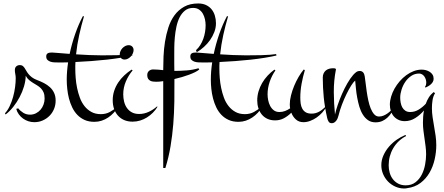

<svg xmlns="http://www.w3.org/2000/svg" viewBox="-20 -680 2535 1097"><path d="M297.9 -105Q297.9 -79.6 288.6 -57.1Q279.3 -34.7 262.7 -18.1Q246.1 -1.5 223.9 8.3Q201.7 18.1 175.8 18.1Q158.7 18.1 142.1 12.7Q125.5 7.3 111.6 -2.7Q97.7 -12.7 87.4 -26.9Q77.1 -41 72.8 -58.1L84 -61Q96.7 -45.4 113.5 -35.2Q130.4 -24.9 151.9 -24.9Q169.9 -24.9 185.3 -32.7Q200.7 -40.5 211.7 -53.2Q222.7 -65.9 228.8 -82.8Q234.9 -99.6 234.9 -117.2Q234.9 -138.2 229 -152.1Q223.1 -166 213.6 -175.5Q204.1 -185.1 192.4 -192.1Q180.7 -199.2 168.7 -206.5Q156.7 -213.9 145.8 -223.1Q134.8 -232.4 127 -247.1Q126.5 -218.3 117.2 -186.5Q107.9 -154.8 92 -125Q76.2 -95.2 55.7 -69.3Q35.2 -43.5 12.2 -25.9L8.3 -32.7Q23.9 -49.3 35.6 -74.2Q47.4 -99.1 54.9 -126.7Q62.5 -154.3 66.2 -182.1Q69.8 -210 69.8 -232.9Q69.8 -245.1 67.4 -256.8Q64.9 -268.6 64.9 -279.8Q64.9 -293.5 73 -300.8Q81.1 -308.1 93.8 -308.1Q103.5 -308.1 109.4 -303.7Q115.2 -299.3 120.1 -292.2Q125 -285.2 129.9 -276.1Q134.8 -267.1 142.3 -257.6Q149.9 -248 161.4 -239Q172.9 -230 190.9 -223.1Q211.9 -215.3 231.2 -205.3Q250.5 -195.3 265.4 -181.6Q280.3 -168 289.1 -149.2Q297.9 -130.4 297.9 -105Z M655.3 -69.8Q644.5 -51.8 630.1 -36.1Q615.7 -20.5 598.4 -8.8Q581.1 2.9 561 9.5Q541 16.1 519.5 16.1Q487.8 16.1 463.6 5.4Q439.5 -5.4 421.9 -23.7Q404.3 -42 392.6 -66.4Q380.9 -90.8 374 -117.4Q367.2 -144 364.3 -171.9Q361.3 -199.7 361.3 -225.1Q361.3 -248.5 363.3 -273.2Q365.2 -297.9 369.1 -323.7Q354 -323.2 339.6 -323.2Q325.2 -323.2 311 -323.2Q301.8 -323.2 290 -323.7Q278.3 -324.2 268.1 -327.6Q257.8 -331.1 251 -337.9Q244.1 -344.7 244.1 -357.9Q244.1 -365.2 246.8 -369.6Q249.5 -374 254.2 -376.2Q258.8 -378.4 264.9 -379.2Q271 -379.9 277.3 -379.9Q284.7 -379.9 312 -377.4Q339.4 -375 377.9 -372.1Q390.1 -429.7 409.4 -485.4Q428.7 -541 453.1 -586.9H460Q444.3 -533.7 432.4 -479.5Q420.4 -425.3 414.6 -369.6Q450.2 -367.2 488 -365.5Q525.9 -363.8 562 -363.8Q615.2 -363.8 648.4 -364.7Q681.6 -365.7 700.7 -367.2Q723.1 -369.1 734.4 -371.1L736.3 -362.8Q707 -356 669.4 -349.9Q631.8 -343.8 589.4 -339.1Q546.9 -334.5 501.5 -331.1Q456.1 -327.6 411.1 -325.7Q410.2 -315.9 410.2 -305.9Q410.2 -295.9 410.2 -286.1Q410.2 -262.7 412.4 -234.4Q414.6 -206.1 420.4 -177.5Q426.3 -148.9 436.3 -121.8Q446.3 -94.7 462.6 -74Q479 -53.2 502 -40.5Q524.9 -27.8 556.2 -27.8Q585 -27.8 608.2 -40.5Q631.3 -53.2 652.3 -71.8Z M743.2 -394Q743.2 -384.3 738.8 -374.5Q734.4 -364.7 727.3 -357.2Q720.2 -349.6 710.9 -344.7Q701.7 -339.8 691.9 -339.8Q679.2 -339.8 671.6 -348.1Q664.1 -356.4 664.1 -369.1Q664.1 -378.9 668.5 -388.4Q672.9 -397.9 679.9 -405.3Q687 -412.6 696 -417.2Q705.1 -421.9 714.8 -421.9Q727.5 -421.9 735.4 -414.1Q743.2 -406.2 743.2 -394ZM879.9 -69.8Q868.7 -51.3 853.3 -35.9Q837.9 -20.5 819.6 -9Q801.3 2.4 780.5 8.8Q759.8 15.1 737.8 15.1Q710.4 15.1 689.2 5.9Q668 -3.4 653.6 -19.8Q639.2 -36.1 631.6 -58.3Q624 -80.6 624 -106.9Q624 -135.3 632.3 -160.6Q640.6 -186 655.3 -208.3Q669.9 -230.5 689.7 -249Q709.5 -267.6 731.9 -282.2L737.8 -277.8Q713.9 -249.5 699 -214.4Q684.1 -179.2 684.1 -141.1Q684.1 -119.1 689.2 -98.9Q694.3 -78.6 705.3 -63Q716.3 -47.4 733.4 -38.1Q750.5 -28.8 774.9 -28.8Q803.7 -28.8 829.8 -41Q856 -53.2 877 -71.8Z M1118.7 -283.2Q1109.9 -275.4 1094.7 -267.8Q1079.6 -260.3 1060.5 -253.2Q1041.5 -246.1 1019.8 -239.7Q998 -233.4 976.6 -228.5Q977.1 -164.1 976.1 -99.6Q975.1 -35.2 970 29.1Q964.8 93.3 954.3 156.2Q943.8 219.2 924.8 279.8H912.6V-216.3Q900.4 -214.4 890.1 -213.6Q879.9 -212.9 872.1 -212.9Q862.3 -212.9 853.3 -214.1Q844.2 -215.3 837.2 -219.5Q830.1 -223.6 825.7 -231Q821.3 -238.3 821.3 -251Q821.3 -266.1 831.1 -274.7Q840.8 -283.2 855 -283.2Q869.1 -283.2 883.5 -282Q897.9 -280.8 912.6 -279.3V-280.8Q912.6 -315.4 914.3 -357.2Q916 -398.9 922.6 -440.9Q929.2 -482.9 941.9 -522.5Q954.6 -562 976.8 -592.5Q999 -623 1032.2 -641.6Q1065.4 -660.2 1112.8 -660.2Q1137.7 -660.2 1156.7 -651.4Q1175.8 -642.6 1188.5 -627.2Q1201.2 -611.8 1207.5 -591.1Q1213.9 -570.3 1213.9 -546.9Q1213.9 -521.5 1204.6 -497.1Q1195.3 -472.7 1180.2 -451.2Q1165 -429.7 1145.3 -411.9Q1125.5 -394 1104.5 -381.8L1099.6 -393.1Q1113.8 -405.8 1124.3 -422.6Q1134.8 -439.5 1141.6 -458.5Q1148.4 -477.5 1151.6 -497.3Q1154.8 -517.1 1154.8 -536.1Q1154.8 -552.7 1150.9 -570.3Q1147 -587.9 1138.7 -602.3Q1130.4 -616.7 1116.7 -625.7Q1103 -634.8 1083.5 -634.8Q1055.7 -634.8 1036.9 -619.6Q1018.1 -604.5 1006.1 -580.6Q994.1 -556.6 987.8 -526.4Q981.4 -496.1 978.8 -466.1Q976.1 -436 975.8 -408.7Q975.6 -381.3 975.6 -362.8Q975.6 -340.8 975.6 -318.8Q975.6 -296.9 976.1 -274.9Q1009.8 -274.9 1045.7 -277.6Q1081.5 -280.3 1113.8 -290Z M1478.5 -69.8Q1467.8 -51.8 1453.4 -36.1Q1439 -20.5 1421.6 -8.8Q1404.3 2.9 1384.3 9.5Q1364.3 16.1 1342.8 16.1Q1311 16.1 1286.9 5.4Q1262.7 -5.4 1245.1 -23.7Q1227.5 -42 1215.8 -66.4Q1204.1 -90.8 1197.3 -117.4Q1190.4 -144 1187.5 -171.9Q1184.6 -199.7 1184.6 -225.1Q1184.6 -248.5 1186.5 -273.2Q1188.5 -297.9 1192.4 -323.7Q1177.2 -323.2 1162.8 -323.2Q1148.4 -323.2 1134.3 -323.2Q1125 -323.2 1113.3 -323.7Q1101.6 -324.2 1091.3 -327.6Q1081.1 -331.1 1074.2 -337.9Q1067.4 -344.7 1067.4 -357.9Q1067.4 -365.2 1070.1 -369.6Q1072.8 -374 1077.4 -376.2Q1082 -378.4 1088.1 -379.2Q1094.2 -379.9 1100.6 -379.9Q1107.9 -379.9 1135.3 -377.4Q1162.6 -375 1201.2 -372.1Q1213.4 -429.7 1232.7 -485.4Q1252 -541 1276.4 -586.9H1283.2Q1267.6 -533.7 1255.6 -479.5Q1243.7 -425.3 1237.8 -369.6Q1273.4 -367.2 1311.3 -365.5Q1349.1 -363.8 1385.3 -363.8Q1438.5 -363.8 1471.7 -364.7Q1504.9 -365.7 1523.9 -367.2Q1546.4 -369.1 1557.6 -371.1L1559.6 -362.8Q1530.3 -356 1492.7 -349.9Q1455.1 -343.8 1412.6 -339.1Q1370.1 -334.5 1324.7 -331.1Q1279.3 -327.6 1234.4 -325.7Q1233.4 -315.9 1233.4 -305.9Q1233.4 -295.9 1233.4 -286.1Q1233.4 -262.7 1235.6 -234.4Q1237.8 -206.1 1243.7 -177.5Q1249.5 -148.9 1259.5 -121.8Q1269.5 -94.7 1285.9 -74Q1302.2 -53.2 1325.2 -40.5Q1348.1 -27.8 1379.4 -27.8Q1408.2 -27.8 1431.4 -40.5Q1454.6 -53.2 1475.6 -71.8Z M1843.8 -69.8Q1835.4 -52.7 1821.3 -37.1Q1807.1 -21.5 1789.6 -9Q1772 3.4 1752.4 10.7Q1732.9 18.1 1713.9 18.1Q1687.5 18.1 1670.2 2.2Q1652.8 -13.7 1644.5 -36.1Q1625.5 -17.1 1602.5 -4.6Q1579.6 7.8 1551.8 7.8Q1526.9 7.8 1507.6 -1.2Q1488.3 -10.3 1475.6 -25.9Q1462.9 -41.5 1456.3 -62Q1449.7 -82.5 1449.7 -106Q1449.7 -132.3 1457 -157.5Q1464.4 -182.6 1477.5 -205.3Q1490.7 -228 1508.8 -247.6Q1526.9 -267.1 1547.9 -282.2L1553.7 -277.8Q1533.2 -248.5 1521 -213.1Q1508.8 -177.7 1508.8 -141.1Q1508.8 -125.5 1512.2 -107.9Q1515.6 -90.3 1523.4 -75.2Q1531.2 -60.1 1544.2 -50Q1557.1 -40 1576.7 -40Q1593.3 -40 1608.4 -45.7Q1623.5 -51.3 1637.7 -61Q1636.7 -66.9 1636.2 -72.5Q1635.7 -78.1 1635.7 -84Q1635.7 -107.4 1642.6 -134.8Q1649.4 -162.1 1660.6 -189.2Q1671.9 -216.3 1686.3 -241Q1700.7 -265.6 1715.8 -283.2L1721.7 -278.8Q1710.4 -241.2 1703.1 -201.2Q1695.8 -161.1 1695.8 -122.1Q1695.8 -104.5 1698 -88.1Q1700.2 -71.8 1707.3 -58.8Q1714.4 -45.9 1727.1 -38.3Q1739.7 -30.8 1760.7 -30.8Q1784.2 -30.8 1804.7 -42.7Q1825.2 -54.7 1840.8 -71.8Z M2236.8 -69.8Q2227.5 -52.2 2217 -36.1Q2206.5 -20 2193.4 -7.8Q2180.2 4.4 2163.6 11.7Q2147 19 2125.5 19Q2101.1 19 2083.5 7.1Q2065.9 -4.9 2053.5 -24.7Q2041 -44.4 2033.4 -69.8Q2025.9 -95.2 2021 -121.6Q2016.1 -147.9 2013.7 -173.6Q2011.2 -199.2 2009.3 -219.7Q2000 -212.4 1986.8 -191.7Q1973.6 -170.9 1960 -143.1Q1946.3 -115.2 1933.8 -82.5Q1921.4 -49.8 1913.6 -18.1Q1912.1 -11.2 1908.9 -3.9Q1905.8 3.4 1901.1 9.5Q1896.5 15.6 1890.1 19.8Q1883.8 23.9 1876 23.9Q1863.3 23.9 1857.7 15.1Q1852.1 6.3 1849.6 -4.9Q1835.4 -66.9 1829.8 -123.5Q1824.2 -180.2 1824.2 -236.8Q1824.2 -250.5 1828.9 -260.5Q1833.5 -270.5 1841.3 -277.1Q1849.1 -283.7 1859.9 -286.9Q1870.6 -290 1882.3 -290Q1883.8 -290 1887 -290Q1890.1 -290 1893.1 -289.3Q1896 -288.6 1897.9 -287.1Q1899.9 -285.6 1899.4 -283.2Q1886.7 -219.2 1887.2 -153.1Q1887.7 -86.9 1894 -25.9Q1899.4 -50.3 1909.9 -81.3Q1920.4 -112.3 1934.3 -143.8Q1948.2 -175.3 1964.6 -203.9Q1981 -232.4 1998 -252Q2006.3 -261.2 2014.9 -267.8Q2023.4 -274.4 2036.1 -274.4Q2043.5 -274.4 2048.3 -271.5Q2053.2 -268.6 2056.4 -264.2Q2059.6 -259.8 2061.3 -254.2Q2063 -248.5 2064 -243.2Q2066.4 -229 2068.8 -206.5Q2071.3 -184.1 2075 -158.7Q2078.6 -133.3 2084 -107.7Q2089.4 -82 2097.7 -61.3Q2106 -40.5 2117.7 -27.3Q2129.4 -14.2 2145.5 -14.2Q2158.7 -14.2 2171.1 -19.3Q2183.6 -24.4 2194.8 -32.5Q2206.1 -40.5 2215.8 -51Q2225.6 -61.5 2233.4 -71.8Z M2472.7 149.9Q2472.7 189.5 2463.4 230.7Q2454.1 272 2434.1 306.6Q2414.1 341.3 2382.6 365.2Q2351.1 389.2 2306.6 395Q2302.2 396 2298.3 396.5Q2294.4 397 2289.6 397Q2262.7 397 2238.8 386.2Q2214.8 375.5 2197 357.2Q2179.2 338.9 2168.9 314.7Q2158.7 290.5 2158.7 264.2Q2158.7 234.9 2170.7 208Q2182.6 181.2 2202.1 158.4Q2221.7 135.7 2246.3 118.4Q2271 101.1 2296.9 90.8L2299.8 97.2Q2252.4 122.6 2226.6 167Q2200.7 211.4 2200.7 265.1Q2200.7 287.1 2206.8 307.9Q2212.9 328.6 2225.1 344.2Q2237.3 359.9 2255.6 369.4Q2273.9 378.9 2297.9 378.9Q2331.5 378.9 2354 361.3Q2376.5 343.8 2389.9 317.4Q2403.3 291 2408.9 260Q2414.6 229 2414.6 202.1Q2414.6 178.7 2411.6 156.2Q2408.7 133.8 2405.5 111.6Q2402.3 89.4 2399.4 66.9Q2396.5 44.4 2396.5 21Q2396.5 4.4 2397.7 -13.2Q2398.9 -30.8 2402.3 -48.8Q2380.9 -23.4 2352.8 -5.6Q2324.7 12.2 2292.5 12.2Q2272.5 12.2 2256.6 4.6Q2240.7 -2.9 2229.7 -15.6Q2218.8 -28.3 2213.1 -45.7Q2207.5 -63 2207.5 -82Q2207.5 -104 2214.6 -127.7Q2221.7 -151.4 2234.1 -173.6Q2246.6 -195.8 2263.7 -215.6Q2280.8 -235.4 2301 -250.2Q2321.3 -265.1 2343.8 -273.7Q2366.2 -282.2 2389.6 -282.2Q2401.4 -282.2 2413.3 -279.1Q2425.3 -275.9 2435.3 -269.5Q2445.3 -263.2 2451.4 -253.4Q2457.5 -243.7 2457.5 -230Q2457.5 -220.2 2453.1 -212.4Q2448.7 -204.6 2441.9 -198.5Q2435.1 -192.4 2426.8 -187.5Q2418.5 -182.6 2410.6 -179.2L2408.7 -185.1Q2412.6 -189.5 2414.1 -195.8Q2415.5 -202.1 2415.5 -208Q2415.5 -216.8 2412.8 -225.8Q2410.2 -234.9 2405 -242.4Q2399.9 -250 2392.1 -254.9Q2384.3 -259.8 2374.5 -259.8Q2349.6 -259.8 2329.6 -246.3Q2309.6 -232.9 2295.7 -212.4Q2281.7 -191.9 2274.2 -167.7Q2266.6 -143.6 2266.6 -122.1Q2266.6 -107.9 2269.3 -93.3Q2272 -78.6 2278.3 -66.9Q2284.7 -55.2 2295.7 -47.6Q2306.6 -40 2323.7 -40Q2350.1 -40 2372.6 -54Q2395 -67.9 2412.6 -86.9Q2419.4 -106.4 2430.4 -123.8Q2441.4 -141.1 2457.5 -153.8L2465.8 -147.9Q2454.6 -129.9 2451.2 -106.9Q2447.8 -84 2447.8 -62Q2447.8 -36.1 2451.7 -10.3Q2455.6 15.6 2460.2 42Q2464.8 68.4 2468.8 95.2Q2472.7 122.1 2472.7 149.9Z"/></svg>

Font: Montez
Style: Regular
Weight: 400
Designer: Astigmatic (AOETI)
Foundry: Astigmatic (AOETI)
Version: Version 1.000